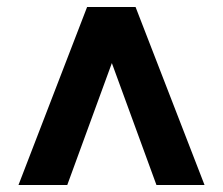

<svg xmlns="http://www.w3.org/2000/svg" viewBox="-20 -531 640 551"><path d="M33 0 230 -511H369L567 0H429L301 -350L173 0Z"/></svg>

Font: Chivo Mono Black
Style: Regular
Weight: 900
Designer: Hector Gatti
Foundry: Omnibus-Type
Version: Version 1.008